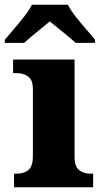

<svg xmlns="http://www.w3.org/2000/svg" viewBox="-45 -786 430 806"><path d="M14 0V-57H26Q56 -57 74.5 -72.5Q93 -88 93 -130V-412Q93 -450 73.5 -464.5Q54 -479 26 -479H10V-536H268V-128Q268 -87 287 -72Q306 -57 335 -57H346V0ZM-25 -619Q-9 -638 13.5 -664Q36 -690 57 -717Q78 -744 89 -766H240Q251 -744 272 -717Q293 -690 316 -664Q339 -638 354 -619V-606H273Q261 -617 241 -633.5Q221 -650 200 -667Q179 -684 164 -696Q149 -684 128.5 -667Q108 -650 88 -633.5Q68 -617 56 -606H-25Z"/></svg>

Font: Noto Serif Sinhala ExtraBold
Style: Regular
Weight: 800
Designer: Jelle Bosma - Monotype Design Team
Foundry: Monotype Imaging Inc.
Version: Version 2.007; ttfautohint (v1.8.4.7-5d5b)